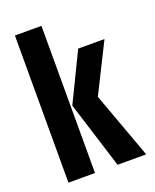

<svg xmlns="http://www.w3.org/2000/svg" viewBox="-122 -704 625 775"><g transform="rotate(-20 190.0 -316.0)"><path d="M248 0 158 -287 259 -495H372L267 -285L371 0ZM37 0V-632H151V0Z"/></g></svg>

Font: Alumni Sans Thin
Style: Bold
Weight: 700
Version: Version 1.018